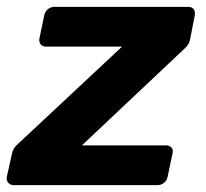

<svg xmlns="http://www.w3.org/2000/svg" viewBox="-40 -540 600 560"><path d="M1 0Q-10 0 -16 -7Q-22 -14 -20 -25L-5 -92Q-3 -101 1 -107.5Q5 -114 11 -119L316 -404H94Q84 -404 78.5 -411Q73 -418 75 -428L89 -495Q91 -506 99.5 -513Q108 -520 119 -520H509Q520 -520 525 -513Q530 -506 528 -495L514 -423Q511 -409 498 -398L199 -116H444Q455 -116 460.5 -109Q466 -102 463 -92L449 -25Q447 -14 438.5 -7Q430 0 420 0Z"/></svg>

Font: Rubik Light SemiBold
Style: Italic
Weight: 600
Italic angle: -12°
Version: Version 2.104